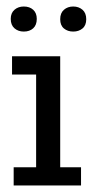

<svg xmlns="http://www.w3.org/2000/svg" viewBox="-20 -570 295 590"><path d="M22 0V-56H91V-341H17V-397H165V-56H229V0ZM53 -473Q36 -473 24.5 -483Q13 -493 13 -512Q13 -530 24.5 -540Q36 -550 53 -550Q71 -550 82 -540Q93 -530 93 -512Q93 -493 82 -483Q71 -473 53 -473ZM205 -473Q188 -473 176.5 -482.5Q165 -492 165 -511Q165 -530 176.5 -540Q188 -550 205 -550Q222 -550 233.5 -540Q245 -530 245 -511Q245 -492 233.5 -482.5Q222 -473 205 -473Z"/></svg>

Font: Rokkitt
Style: Regular
Weight: 400
Designer: Vernon Adams
Foundry: Vernon Adams
Version: Version 3.103